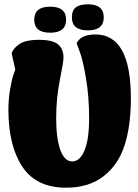

<svg xmlns="http://www.w3.org/2000/svg" viewBox="-20 -866 643 892"><path d="M19 -357Q19 -405 27 -451.5Q35 -498 43 -520L51 -543L34 -619Q41 -640 68 -660Q98 -681 161 -681Q224 -681 249.5 -660Q275 -639 275 -599Q275 -578 258 -494Q241 -410 241 -316Q241 -222 260.5 -169Q280 -116 315.5 -116Q351 -116 372.5 -167Q394 -218 394 -317Q394 -416 379.5 -502.5Q365 -589 350 -627L336 -665Q336 -668 343.5 -677Q351 -686 360 -692Q384 -706 423 -706Q588 -706 588 -410Q588 -282 559 -191.5Q530 -101 461.5 -47.5Q393 6 287 6Q148 6 83.5 -92Q19 -190 19 -357ZM213 -835Q287 -835 287 -774.5Q287 -714 213 -714Q139 -714 139 -774.5Q139 -835 213 -835ZM388 -846Q462 -846 462 -785.5Q462 -725 388 -725Q314 -725 314 -785Q314 -818 332.5 -832Q351 -846 388 -846Z"/></svg>

Font: Chela One
Style: Regular
Weight: 400
Designer: Miguel Hernandez
Foundry: LatinoType
Version: Version 1.001